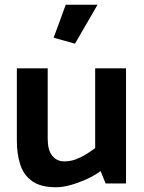

<svg xmlns="http://www.w3.org/2000/svg" viewBox="-20 -773 607 809"><path d="M381 -485V-149Q365 -137 344.5 -124Q324 -111 300.5 -102Q277 -93 251 -93Q219 -93 200 -117Q181 -141 181 -187V-485H51V-181Q51 -125 65 -80.5Q79 -36 115 -10Q151 16 217 16Q243 16 274.5 7.5Q306 -1 339.5 -15.5Q373 -30 404 -52L425 0H511V-485ZM296 -589 391 -753H257L206 -614Z"/></svg>

Font: Catamaran Thin
Style: Bold
Weight: 700
Version: Version 2.000